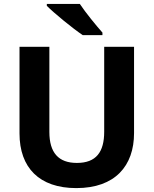

<svg xmlns="http://www.w3.org/2000/svg" viewBox="-20 -954 787 984"><path d="M389 -934H220V-924C258 -886 353 -808 404 -774H505V-787C472 -824 419 -889 389 -934ZM667 -272V-714H514V-279C514 -175 473 -119 374 -119C280 -119 233 -171 233 -278V-714H80V-270C80 -95 181 10 371 10C570 10 667 -104 667 -272Z"/></svg>

Font: Noto Sans Lao UI
Style: Bold
Weight: 700
Designer: Monotype Design Team
Foundry: Monotype Imaging Inc.
Version: Version 2.000